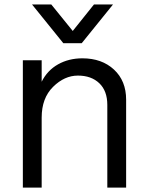

<svg xmlns="http://www.w3.org/2000/svg" viewBox="-20 -813 658 857"><path d="M82 24.4V-543.9H166V-448.2Q191.4 -499 239.3 -525.9Q287.1 -552.7 347.7 -552.7Q434.6 -552.7 488.8 -502.4Q543 -452.1 543 -368.2V24.4H459V-344.7Q459 -407.2 423.3 -441.4Q387.7 -475.6 327.6 -475.6Q267.6 -475.6 216.8 -425.3Q166 -375 166 -288.1V24.4ZM123 -793H209L304.7 -674.8L399.4 -793H484.4L344.7 -620.1H262.7Z"/></svg>

Font: GenEi M Gothic v2 Regular
Style: Regular
Weight: 400
Version: Version 2.0